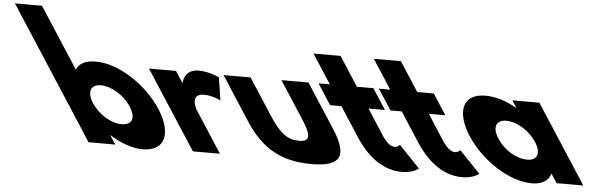

<svg xmlns="http://www.w3.org/2000/svg" viewBox="-549 -1049 3972 1252"><g transform="rotate(5 1436.5 -422.5)"><path d="M494.2 -256C397 -406 213 -528 63 -528C-6 -528 -48.1 -505 -63.5 -464L-320 -860H-497L60 0H235L197.4 -58H199.4C264.6 -16 344.7 15 414.7 15C564.7 15 591.3 -106 494.2 -256ZM306.2 -256C351.5 -186 335.9 -136 263.9 -136C194.9 -136 112.5 -186 67.2 -256C21.2 -327 41.8 -377 107.8 -377C174.8 -377 260.2 -327 306.2 -256Z M743 0H920L745.1 -270C736.7 -283 690.8 -374 782.8 -374C841.8 -374 892.9 -346 892.9 -346L869.7 -496C869.7 -496 803 -528 737 -528C636 -528 637.7 -439 637.7 -439H635.7L587.7 -513H410.7Z M1075.7 -513H898.7L1084.6 -226C1196 -54 1326.7 15 1518.7 15C1710.7 15 1752 -54 1640.6 -226L1454.7 -513H1277.7L1435.8 -269C1501.2 -168 1499.4 -129 1425.4 -129C1351.4 -129 1299.2 -168 1233.8 -269Z M1594.7 -513H1520.7L1608.2 -378H1682.2L1809.8 -181C1868.7 -90 1970.7 15 2111.7 15C2184.7 15 2221 -17 2221 -17L2084.4 -160C2084.4 -160 2073.7 -144 2050.7 -144C2022.7 -144 1995.8 -167 1964.7 -215L1859.2 -378H1967.2L1879.7 -513H1771.7L1648 -704H1471Z M1989.7 -513H1915.7L2003.2 -378H2077.2L2204.8 -181C2263.7 -90 2365.7 15 2506.7 15C2579.7 15 2616 -17 2616 -17L2479.4 -160C2479.4 -160 2468.7 -144 2445.7 -144C2417.7 -144 2390.8 -167 2359.7 -215L2254.2 -378H2362.2L2274.7 -513H2166.7L2043 -704H1866Z M2532.7 -256C2629.8 -106 2813.2 15 2963.2 15C3033.2 15 3073.1 -16 3083.9 -58H3085.9L3123.5 0H3298.5L2966.2 -513H2789.2L2821 -464C2752.4 -505 2680.5 -528 2611.5 -528C2461.5 -528 2435.5 -406 2532.7 -256ZM2720.7 -256C2674.7 -327 2695.3 -377 2762.3 -377C2828.3 -377 2913.7 -327 2959.7 -256C3005 -186 2987.4 -136 2918.4 -136C2846.4 -136 2766 -186 2720.7 -256Z"/></g></svg>

Font: Hussar
Style: BdOpOblSeven
Weight: 700
Foundry: Cannot Into Space Fonts
Version: Version 2.00